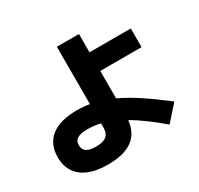

<svg xmlns="http://www.w3.org/2000/svg" viewBox="-170 -982 1277 1235"><g transform="rotate(-30 469.0 -364.5)"><path d="M40 -156.2Q40 -253.9 106 -305.7Q171.9 -357.4 296.9 -357.4Q345.2 -357.4 390.6 -349.6V-775.4H554.7V-639.6H861.3V-501H554.7V-297.4Q621.1 -266.6 697.3 -216.6Q773.4 -166.5 869.1 -92.8L768.6 20.5Q646.5 -83 552.7 -137.7Q542.5 -44.4 479.5 0.7Q416.5 45.9 296.9 45.9Q215.3 45.9 157.7 22.5Q100.1 -1 70.1 -46.4Q40 -91.8 40 -156.2ZM289.1 -92.8Q341.8 -92.8 366.2 -112.8Q390.6 -132.8 390.6 -176.8V-206.5Q341.8 -217.8 296.9 -217.8Q244.1 -217.8 220.2 -203.1Q196.3 -188.5 196.3 -156.2Q196.3 -123.5 218.8 -108.2Q241.2 -92.8 289.1 -92.8Z"/></g></svg>

Font: Pretendard JP Black
Style: Regular
Weight: 900
Designer: Base glyphs from Inter by Rasmus Andersson; Hangeul glyphs from Noto Sans CJK(Source Han Sans) by Jang Soo-young and Kan
Foundry: Kil Hyung-jin
Version: Version 1.309